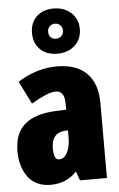

<svg xmlns="http://www.w3.org/2000/svg" viewBox="-57 -873 572 922"><g transform="rotate(-5 228.5 -412.0)"><path d="M236.1 -833Q287.6 -833 320.8 -802.7Q354 -772.5 354 -723.9Q354 -675.3 321 -645.3Q288.1 -615.2 236.6 -615.2Q185.1 -615.2 154.3 -645Q123.5 -674.8 123.5 -724.1Q123.5 -773.4 154.1 -803.2Q184.6 -833 236.1 -833ZM262.5 -749.8Q252 -759.8 236.8 -759.8Q221.7 -759.8 211.4 -749.8Q201.2 -739.7 201.2 -723.6Q201.2 -707.5 210.4 -697.5Q219.7 -687.5 235.8 -687.5Q252 -687.5 262.5 -697.8Q272.9 -708 272.9 -723.9Q272.9 -739.7 262.5 -749.8ZM39.1 -497.1Q130.4 -554.7 226.8 -554.7Q323.2 -554.7 372.3 -504.6Q421.4 -454.6 421.4 -361.8V0H291.5L275.9 -43.9Q226.1 9.3 149.4 9.3Q111.8 9.3 83.3 -5.1Q54.7 -19.5 38.1 -44.4Q4.4 -93.8 4.4 -164.6Q4.4 -251 54.2 -294.2Q104 -337.4 205.1 -341.8L254.9 -343.8V-372.1Q254.9 -435.1 211.9 -435.1Q175.3 -435.1 94.2 -387.2ZM254.9 -211.4V-243.7Q249 -243.2 238.3 -243.2Q174.8 -237.8 174.8 -163.6Q174.8 -108.9 200 -108.9Q225.1 -108.9 240 -137Q254.9 -165 254.9 -211.4Z"/></g></svg>

Font: Open Sans Hebrew Condensed Extra Bold
Style: Regular
Weight: 800
Width: 3
Foundry: Ascender Corporation, Yanek Iontef
Version: Version 2.001;PS 002.001;hotconv 1.0.70;makeotf.lib2.5.58329